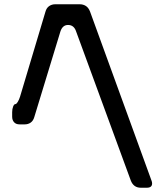

<svg xmlns="http://www.w3.org/2000/svg" viewBox="-20 -775 768 900"><path d="M72 -192H96Q112 -192 124 -200.5Q136 -209 141 -227L263 -627Q273 -658 299 -658Q327 -658 337 -627L593 71Q606 105 640 105H668Q693 105 693 85Q693 78 690 71L402 -721Q395 -739 382.5 -747Q370 -755 354 -755H239Q223 -755 210.5 -746.5Q198 -738 193 -720L74 -322Q72 -315 69 -308.5Q66 -302 63 -297Q57 -287 52 -287Q46 -287 41.5 -275.5Q37 -264 37 -249V-228Q37 -212 46 -202Q55 -192 72 -192Z"/></svg>

Font: WDXL Lubrifont TC
Style: Regular
Weight: 400
Designer: [WDXL Lubrifont] Copyright 2020-2022 (c) NightFurySL2001, Skr-ZERO; [ZCOOL QingKe HuangYou] Copyright 2018-2022 (c) The 
Version: Version 2.001;hotconv 1.1.1;makeotfexe 2.6.0